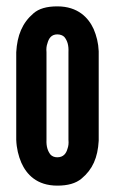

<svg xmlns="http://www.w3.org/2000/svg" viewBox="-20 -575 361 603"><path d="M290 -133C287 -80 271 -43 236 -14C218 1 193 8 160 8C95 8 63 -28 47 -64C38 -85 32 -109 31 -136V-411C34 -464 50 -503 85 -533C102 -548 127 -555 160 -555C225 -555 258 -519 274 -484C283 -463 289 -440 290 -414ZM195 -411C196 -432 192 -447 182 -459C177 -464 169 -467 160 -467C141 -467 133 -454 129 -439C126 -431 125 -422 126 -411V-136C125 -115 130 -100 139 -89C144 -84 151 -81 160 -81C179 -81 188 -93 192 -108C195 -116 196 -125 195 -136Z"/></svg>

Font: League Gothic
Style: Regular
Weight: 400
Designer: The League of Moveable Type
Version: Version 1.560;PS 001.560;hotconv 1.0.56;makeotf.lib2.0.21325